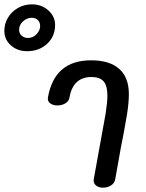

<svg xmlns="http://www.w3.org/2000/svg" viewBox="-151 -865 675 885"><path d="M-131 -723Q-131 -756 -114 -784Q-97 -812 -68 -828.5Q-39 -845 -4 -845Q41 -845 72 -817Q103 -789 103 -750Q103 -697 66 -663Q29 -629 -26 -629Q-71 -629 -101 -656Q-131 -683 -131 -723ZM34 -745Q34 -762 23.5 -772.5Q13 -783 -5 -783Q-27 -783 -45 -766.5Q-63 -750 -63 -727Q-63 -711 -51 -700.5Q-39 -690 -22 -690Q1 -690 17.5 -707.5Q34 -725 34 -745ZM281 -38Q304 -164 336 -342Q344 -393 344 -424Q344 -470 326.5 -490Q309 -510 271 -510Q185 -510 169 -414Q166 -398 150 -388.5Q134 -379 113 -379Q93 -379 80 -389Q67 -399 70 -416Q100 -587 269 -587Q354 -587 398.5 -547.5Q443 -508 443 -431Q443 -394 435 -341Q419 -246 406 -184L380 -38Q377 -21 361 -10.5Q345 0 324 0Q303 0 291 -10.5Q279 -21 281 -38Z"/></svg>

Font: Mali Medium
Style: Italic
Weight: 500
Italic angle: -10°
Version: Version 1.000; ttfautohint (v1.6)